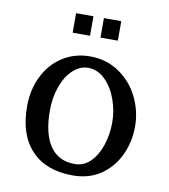

<svg xmlns="http://www.w3.org/2000/svg" viewBox="-77 -736 700 795"><g transform="rotate(10 273.5 -338.0)"><path d="M268 -456Q308 -456 339.5 -425Q371 -394 388 -346.5Q405 -299 405 -250Q405 -201 390.5 -156Q376 -111 348 -82.5Q320 -54 281 -54Q213 -54 177.5 -105.5Q142 -157 142 -255Q142 -310 159 -356.5Q176 -403 205 -429.5Q234 -456 268 -456ZM46 -255Q46 -136 107.5 -71Q169 -6 281 -6Q350 -6 399.5 -40Q449 -74 475 -130Q501 -186 501 -250Q501 -314 472.5 -372.5Q444 -431 390.5 -467.5Q337 -504 268 -504Q204 -504 153.5 -472Q103 -440 74.5 -383Q46 -326 46 -255ZM179 -588H252V-670H179ZM296 -588H369V-670H296Z"/></g></svg>

Font: LXGW Marker Gothic
Style: Regular
Weight: 400
Version: Version 1.001